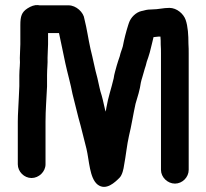

<svg xmlns="http://www.w3.org/2000/svg" viewBox="-20 -661 811 755"><path d="M58 -433C60 -409 56 -391 56 -365V-322L54 -278C53 -246 50 -214 50 -183V-15C50 14 75 39 104 39C133 39 159 14 159 -15V-183C159 -229 163 -275 165 -321V-365C165 -392 168 -409 167 -434C167 -453 169 -470 169 -487V-531H212C220 -491 229 -453 237 -412C245 -375 258 -330 265 -292C276 -251 285 -208 297 -167L320 -76C331 -30 332 40 364 65C397 90 432 56 450 38C461 27 466 3 468 -12C475 -48 479 -91 487 -126C497 -166 504 -213 513 -253C521 -280 530 -307 534 -337C537 -351 542 -363 545 -376L549 -390C552 -399 555 -408 557 -418C561 -430 566 -443 569 -455L573 -471C576 -481 580 -501 583 -512C583 -513 583 -514 584 -515L602 -517H611V-515C612 -507 612 -497 612 -486C613 -474 613 -462 613 -450V7C613 36 639 61 668 61C697 61 722 36 722 7V-450C722 -463 722 -476 721 -489C721 -523 719 -557 710 -583C702 -606 676 -630 646 -630C622 -630 602 -624 579 -624C568 -624 557 -623 547 -620C543 -619 540 -618 538 -618C514 -613 494 -592 487 -571L484 -562C476 -537 468 -506 463 -479C460 -467 454 -455 451 -440C447 -427 442 -415 439 -403C435 -387 429 -370 427 -353C417 -310 406 -282 398 -236C398 -233 397 -229 395 -222C390 -241 386 -264 380 -285C372 -308 369 -330 363 -354C353 -389 345 -434 336 -468C327 -508 322 -547 312 -586C309 -613 279 -640 250 -640H142C137 -640 133 -640 129 -641C116 -642 102 -637 88 -628C65 -613 60 -597 60 -562V-487C60 -470 58 -452 58 -433Z"/></svg>

Font: Electronic
Style: ExHv
Weight: 900
Version: Version 1.011